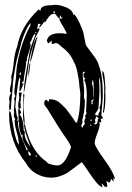

<svg xmlns="http://www.w3.org/2000/svg" viewBox="-20 -733 551 803"><path d="M405 34Q405 36 406.5 41.5Q408 47 409 50Q397 47 382.5 29.5Q368 12 349.5 -16Q331 -44 322 -55Q315 -50 293.5 -33.5Q272 -17 262 -10.5Q252 -4 233 3Q214 10 195 10Q161 10 132 -6.5Q103 -23 90 -49Q18 -138 18 -256Q18 -267 20 -269Q25 -267 29 -242.5Q33 -218 39.5 -183.5Q46 -149 56 -131Q56 -130 59 -128Q59 -149 50 -180Q41 -211 41 -228L44 -237Q38 -239 38 -251Q38 -253 38.5 -257Q39 -261 39 -263Q38 -266 38 -271Q38 -276 39.5 -289.5Q41 -303 41 -313Q41 -314 40 -316.5Q39 -319 39 -320Q39 -322 41.5 -326Q44 -330 44 -332L42 -336Q40 -341 40 -343Q40 -360 43.5 -382.5Q47 -405 47 -407Q47 -458 64.5 -520Q82 -582 106 -624Q108 -628 108 -637Q97 -626 85 -598Q73 -570 69 -554Q66 -540 57 -508.5Q48 -477 45 -457Q34 -396 34 -386Q34 -369 30 -335Q26 -301 26 -282Q26 -273 19 -273Q19 -284 18 -289Q18 -292 19 -297Q20 -302 20 -304Q20 -307 19 -313Q18 -319 18 -322Q21 -338 28 -345Q27 -345 25 -346Q21 -347 21 -353Q21 -361 24.5 -374.5Q28 -388 28 -397Q28 -400 27.5 -405.5Q27 -411 27 -414Q33 -429 37.5 -472.5Q42 -516 52 -538Q67 -623 141 -693Q145 -693 149 -687Q149 -711 191 -711H194Q206 -713 211 -713Q232 -713 262 -700Q284 -689 288 -669Q288 -670 290 -674Q304 -660 323 -613Q329 -601 333.5 -572Q338 -543 342 -540Q348 -531 360.5 -515Q373 -499 381.5 -486Q390 -473 393 -460Q410 -419 410 -334Q410 -319 407 -290.5Q404 -262 404 -250Q405 -249 407.5 -245.5Q410 -242 410 -240Q410 -238 408.5 -237Q407 -236 403.5 -236Q400 -236 399 -236Q400 -235 401.5 -233.5Q403 -232 404 -230L403 -229Q402 -228 402 -227Q404 -223 404 -221Q402 -222 399 -222Q396 -222 395 -223Q397 -217 397 -214Q397 -200 386.5 -174Q376 -148 376 -133Q379 -117 417.5 -64Q456 -11 461 17Q458 15 454 11Q455 17 455 27Q454 26 444 14Q444 26 436 31L425 23Q425 26 427 34Q429 42 429 47Q425 49 421 49Q419 49 416.5 46Q414 43 410.5 39Q407 35 405 34ZM210 -681Q210 -686 204 -686V-685L203 -684Q203 -679 208 -679Q210 -679 210 -681ZM180 -50Q205 -41 220 -41Q252 -41 277 -117Q277 -125 257 -154Q222 -204 178 -278Q177 -280 173 -284.5Q169 -289 167 -293Q165 -297 165 -301Q165 -314 174 -316Q176 -314 179 -311Q182 -308 183 -307Q184 -310 186 -318Q200 -318 211.5 -314Q223 -310 235 -298.5Q247 -287 252.5 -281.5Q258 -276 272 -256.5Q286 -237 289 -233Q294 -222 301 -219Q316 -262 316 -342Q315 -347 312.5 -370.5Q310 -394 309 -402Q308 -410 304 -430Q300 -450 295.5 -460.5Q291 -471 283 -486.5Q275 -502 264 -514Q253 -526 238 -537Q222 -553 214 -553Q211 -553 207 -551Q203 -549 201 -549Q196 -549 196 -554Q196 -555 196.5 -557Q197 -559 197 -561Q192 -561 183 -552Q178 -554 176 -563Q182 -594 230 -594Q244 -594 259 -591Q257 -601 244 -622Q231 -643 228 -654Q232 -656 233 -656Q234 -656 235.5 -655.5Q237 -655 238 -655Q240 -656 242 -660Q241 -660 239 -660L237 -659Q236 -659 232 -670Q231 -668 230.5 -663.5Q230 -659 230 -657L226 -656Q223 -659 218 -666Q213 -673 209 -676Q192 -676 180 -657Q168 -638 167 -638V-644Q162 -639 156 -630Q150 -621 144 -617Q144 -624 150 -632Q142 -634 139 -634Q139 -627 135 -611L143 -615Q145 -615 145 -612Q145 -606 136 -591.5Q127 -577 126 -569Q123 -557 114 -527.5Q105 -498 102 -480Q83 -345 79 -345Q80 -370 84 -398Q88 -426 94.5 -461.5Q101 -497 104 -517Q106 -531 117 -558Q128 -585 128 -592Q120 -589 115 -574Q110 -559 105 -554Q105 -553 106.5 -550.5Q108 -548 108 -547Q108 -536 100 -513Q92 -490 92 -485Q92 -483 92.5 -480Q93 -477 93 -476Q92 -476 90.5 -477Q89 -478 88 -478Q89 -475 89 -468Q89 -458 84 -432Q79 -406 79 -395Q79 -393 75 -390.5Q71 -388 71 -386Q71 -385 73 -383L79 -386Q70 -360 65 -352H61Q61 -362 63 -379.5Q65 -397 65 -406Q64 -406 64 -406L62 -407Q58 -407 51 -351.5Q44 -296 44 -284Q46 -280 47 -270Q48 -260 49.5 -252.5Q51 -245 54 -243Q54 -239 52 -227Q58 -227 58 -232Q58 -246 56 -270Q56 -272 58 -280Q58 -282 57 -285.5Q56 -289 56 -292Q56 -300 61 -327Q59 -328 59 -346Q60 -346 62 -346L64 -347Q71 -347 71 -343Q71 -340 69 -333Q67 -326 67 -318Q67 -312 68 -310Q66 -309 63 -309Q67 -304 66.5 -295.5Q66 -287 68 -282Q68 -281 65 -280.5Q62 -280 61 -278Q68 -266 68 -263Q68 -261 62 -253Q69 -249 74 -230Q79 -211 79 -194L78 -193V-192Q78 -190 81 -186Q84 -182 84 -178Q84 -177 83.5 -175Q83 -173 83 -172Q83 -151 107 -119Q104 -130 97 -148.5Q90 -167 85.5 -183Q81 -199 80 -214Q81 -213 84 -213Q105 -113 162 -66Q175 -58 180 -50ZM159 -651 158 -650 159 -647 161 -650ZM132 -598Q132 -600 129 -600Q127 -598 127 -597Q127 -595 129 -595Q132 -595 132 -598ZM106 -471Q106 -483 115.5 -526Q125 -569 137 -581Q111 -477 106 -471ZM104 -467 107 -468Q103 -429 98 -410V-411Q98 -442 104 -467ZM408 -428Q408 -434 409 -437Q414 -432 416 -420.5Q418 -409 419 -390Q420 -371 421 -365Q421 -362 420.5 -355Q420 -348 420 -345Q420 -344 420.5 -340Q421 -336 421 -335Q421 -273 412 -261Q410 -263 410 -265Q410 -267 412 -273Q416 -306 416 -371Q416 -381 412 -400.5Q408 -420 408 -428ZM336 -428 330 -434Q326 -431 326 -424Q326 -413 329 -388Q332 -363 332 -350Q332 -346 331.5 -339Q331 -332 331 -328Q331 -325 333 -319Q335 -313 335 -311Q335 -298 334 -285.5Q333 -273 331.5 -263.5Q330 -254 328 -246.5Q326 -239 325 -235L324 -231Q324 -230 324.5 -227.5Q325 -225 325 -223Q325 -220 322.5 -215Q320 -210 320 -207Q320 -202 326 -199Q327 -208 335 -214Q333 -220 333 -224Q333 -234 338 -239Q336 -245 336 -249Q337 -251 339.5 -254.5Q342 -258 343 -260Q340 -263 340 -267Q340 -277 341.5 -298.5Q343 -320 343 -331Q343 -381 332 -398Q335 -405 339 -406Q333 -406 331 -409Q329 -412 329.5 -416Q330 -420 329 -425Q330 -426 332.5 -427Q335 -428 336 -428ZM64 -419Q68 -419 68 -430Q62 -430 62 -422Q62 -419 64 -419ZM401 -352Q401 -400 394 -409Q396 -369 396 -348Q396 -338 394 -316Q392 -294 392 -284Q392 -276 384 -266L377 -255Q377 -252 391 -249Q391 -256 394.5 -262Q398 -268 399 -273L396 -282Q399 -288 400.5 -298Q402 -308 402 -316Q402 -324 401.5 -336Q401 -348 401 -352ZM372 -365Q372 -389 368 -401Q366 -388 364 -384Q368 -376 369 -366Q370 -356 369.5 -343.5Q369 -331 370 -325H371Q371 -331 371.5 -344Q372 -357 372 -365ZM77 -333Q77 -336 79 -342Q82 -340 82 -336Q82 -330 80 -311Q78 -292 78 -281Q78 -276 80.5 -254Q83 -232 83 -221Q83 -216 81 -215Q76 -224 76 -271Q76 -279 77 -298Q78 -317 78 -326Q78 -327 77.5 -329.5Q77 -332 77 -333ZM366 -308Q368 -310 370.5 -313.5Q373 -317 374 -319Q364 -314 362 -312Q362 -310 362.5 -304Q363 -298 363 -295Q364 -296 365.5 -298Q367 -300 368 -301Q368 -304 366 -308ZM384 -246H383Q382 -245 380.5 -240Q379 -235 377 -232Q379 -226 379 -224Q379 -216 371 -216Q376 -213 379 -213Q389 -213 389 -233Q390 -235 393 -238Q387 -244 384 -246ZM23 -245V-244ZM364 -230Q363 -233 360 -234Q360 -232 359 -230Q358 -228 357 -226Q364 -228 364 -230ZM72 -166Q59 -184 59 -225Q55 -225 55 -222Q55 -194 72.5 -152.5Q90 -111 91 -104Q96 -106 96 -108Q74 -144 74 -158Q74 -164 77 -170Q76 -169 75 -168Q73 -167 72 -166ZM362 -209Q362 -212 358 -212V-211Q357 -210 357 -209Q357 -208 360 -207Q362 -207 362 -209ZM109 -86Q109 -92 103.5 -96Q98 -100 98 -103Q98 -82 106 -82Q109 -82 109 -86ZM134 -81Q134 -84 131 -84Q129 -82 129 -80Q129 -77 132 -77Q134 -77 134 -81Z"/></svg>

Font: Because We Create
Style: Regular
Weight: 400
Designer: Liz Wetzel, Aaron Williamson, Russ McMullin
Foundry: Red Hat
Version: Version 1.000